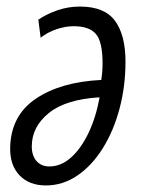

<svg xmlns="http://www.w3.org/2000/svg" viewBox="-20 -555 442 586"><path d="M120 11Q69 11 39.5 -20Q10 -51 11 -104Q13 -202 89 -253.5Q165 -305 289 -311Q291 -323 292 -336Q293 -349 293 -362Q293 -428 272.5 -451.5Q252 -475 205 -475Q180 -475 153 -466Q126 -457 104 -440L97 -495Q122 -512 155 -523.5Q188 -535 224 -535Q299 -535 331 -491.5Q363 -448 363 -367Q363 -292 345 -224Q327 -156 294 -103Q261 -50 216.5 -19.5Q172 11 120 11ZM131 -47Q166 -47 196.5 -74Q227 -101 250 -149Q273 -197 284 -258Q181 -252 129 -210Q77 -168 77 -108Q77 -80 91.5 -63.5Q106 -47 131 -47Z"/></svg>

Font: Ubuntu Sans Condensed
Style: Italic
Weight: 400
Width: 3
Italic angle: -13.5°
Designer: Dalton Maag Ltd
Foundry: Dalton Maag Ltd
Version: Version 1.006; ttfautohint (v1.8.4.7-5d5b)